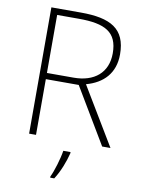

<svg xmlns="http://www.w3.org/2000/svg" viewBox="-100 -781 786 1069"><g transform="rotate(10 293.0 -246.5)"><path d="M269 -714H102V0H141V-315H327L515 0H562L366 -326C461 -352 524 -415 524 -522C524 -668 436 -714 269 -714ZM264 -678C412 -678 483 -641 483 -521C483 -411 408 -350 292 -350H141V-678ZM347 68V61H306C300 104 276 183 260 214V221H283C313 175 335 116 347 68Z"/></g></svg>

Font: Noto Sans Thai Looped ExtraLight
Style: Regular
Weight: 200
Designer: Sasikarn Vongin, Ben Mitchell
Foundry: The Fontpad Ltd
Version: Version 1.001